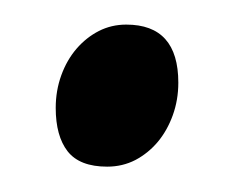

<svg xmlns="http://www.w3.org/2000/svg" viewBox="-20 -418 186 153"><path d="M122.1 -352.1Q122.1 -338.4 117.7 -326.2Q113.3 -314 105.7 -304.9Q98.1 -295.9 87.9 -290.5Q77.6 -285.2 65.4 -285.2Q43.5 -285.2 33.9 -297.4Q24.4 -309.6 24.4 -332Q24.4 -345.7 28.8 -357.9Q33.2 -370.1 41 -379.2Q48.8 -388.2 58.8 -393.3Q68.8 -398.4 80.6 -398.4Q122.1 -398.4 122.1 -352.1Z"/></svg>

Font: Gentium Plus Phon
Style: Regular
Weight: 400
Designer: J. Victor Gaultney, Annie Olsen, Iska Routamaa, Becca Hirsbrunner
Foundry: SIL International
Version: Version 5.000